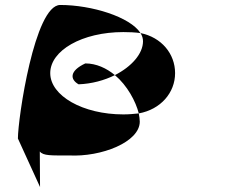

<svg xmlns="http://www.w3.org/2000/svg" viewBox="-20 -569 976 772"><path d="M52 -12 141 183 140 40C154 58 187 56 257 56C388 63 542 2 542 -80C542 -90 540 -101 538 -113C518 -111 499 -109 476 -109C313 -109 182 -184 182 -275C182 -366 310 -440 476 -440C500 -440 522 -439 545 -436C503 -501 349 -549 222 -549C119 -549 52 -92 52 -12ZM296 -230C349 -232 400 -246 442 -267C408 -295 367 -314 323 -314C259 -284 261 -250 296 -230ZM442 -267C492 -225 526 -161 538 -113C626 -129 684 -196 684 -275C684 -353 629 -419 545 -436C552 -425 555 -414 555 -403C555 -353 509 -301 442 -267Z"/></svg>

Font: Ampere
Style: UltExt
Weight: 400
Version: Version 1